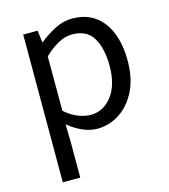

<svg xmlns="http://www.w3.org/2000/svg" viewBox="-116 -648 851 969"><g transform="rotate(-15 310.0 -164.0)"><path d="M91.8 229V-543H167L174.8 -481H178.2Q214.8 -511.2 259.3 -534.2Q303.7 -557.1 351.1 -557.1Q420.9 -557.1 469 -522.7Q517.1 -488.3 542 -425.8Q566.9 -363.3 566.9 -279.8Q566.9 -187 533.9 -121.6Q501 -56.2 447.3 -21.5Q393.6 13.2 331.1 13.2Q294.4 13.2 256.1 -3.4Q217.8 -20 181.2 -49.8L183.1 44.9V229ZM315.9 -63Q383.3 -63 427.7 -120.4Q472.2 -177.7 472.2 -278.8Q472.2 -369.1 439.2 -424.6Q406.2 -480 329.1 -480Q294.4 -480 258.5 -460.9Q222.7 -441.9 183.1 -404.8V-120.1Q219.7 -88.4 254.4 -75.7Q289.1 -63 315.9 -63Z"/></g></svg>

Font: `nÑOS CN Regular
Style: Regular
Weight: 400
Designer: Ryoko NISHIZUKA ¬âXZm¬º[P (kana & ideographs); Paul D. Hunt (Latin, Greek & Cyrillic); Wenlong ZHANG _ e¬á¬ü¬ô (bopomof
Foundry: Adobe Systems Incorporated
Version: Version 1.004;PS 1.004;hotconv 1.0.82;makeotf.lib2.5.63406